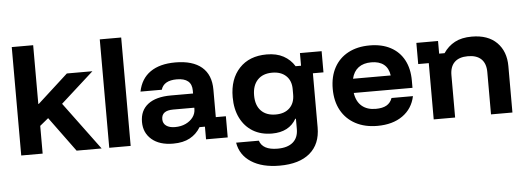

<svg xmlns="http://www.w3.org/2000/svg" viewBox="-55 -863 3387 1235"><g transform="rotate(-5 1638.5 -245.0)"><path d="M54.2 0V-700H192.5V-320.8H195.8L392.5 -500H557.5L345 -308.3L573.3 0H411.7L247.5 -224.2L192.5 -179.2V0Z M622.5 0V-700H760.8V0Z M1035 9.2Q946.7 9.2 896.7 -33.8Q846.7 -76.7 846.7 -146.7Q846.7 -220.8 898.3 -260.8Q950 -300.8 1046.7 -300.8H1190V-320Q1190 -400.8 1093.3 -400.8Q1009.2 -400.8 991.7 -342.5H854.2Q870.8 -425 931.7 -467.5Q992.5 -510 1093.3 -510Q1205 -510 1263.8 -460Q1322.5 -410 1322.5 -314.2V-136.7H1387.5V0H1247.5V-81.7H1212.5Q1186.7 -38.3 1143.3 -14.6Q1100 9.2 1035 9.2ZM1055.8 -95.8Q1095 -95.8 1125 -110Q1155 -124.2 1172.5 -147.9Q1190 -171.7 1190 -201.7V-209.2H1053.3Q978.3 -209.2 978.3 -153.3Q978.3 -125.8 999.2 -110.8Q1020 -95.8 1055.8 -95.8Z M1705 210Q1592.5 210 1522.1 164.6Q1451.7 119.2 1438.3 38.3H1585Q1605 100 1700.8 100Q1765.8 100 1800.4 70.4Q1835 40.8 1835 -15V-81.7H1830.8Q1808.3 -41.7 1768.8 -20.8Q1729.2 0 1674.2 0Q1603.3 0 1551.2 -31.2Q1499.2 -62.5 1470.4 -120Q1441.7 -177.5 1441.7 -255Q1441.7 -371.7 1506.2 -440.8Q1570.8 -510 1683.3 -510Q1746.7 -510 1791.2 -485.8Q1835.8 -461.7 1862.5 -418.3H1897.5V-500H2037.5V-363.3H1969.2V-13.3Q1969.2 93.3 1900.8 151.7Q1832.5 210 1705 210ZM1708.3 -120Q1765.8 -120 1798.3 -151.7Q1830.8 -183.3 1830.8 -238.3V-273.3Q1830.8 -327.5 1797.9 -358.8Q1765 -390 1708.3 -390Q1647.5 -390 1613.8 -354.2Q1580 -318.3 1580 -254.2Q1580 -190 1613.8 -155Q1647.5 -120 1708.3 -120Z M2353.3 10Q2272.5 10 2212.5 -22.1Q2152.5 -54.2 2120 -112.9Q2087.5 -171.7 2087.5 -251.7Q2087.5 -331.7 2119.2 -389.6Q2150.8 -447.5 2209.6 -478.8Q2268.3 -510 2348.3 -510Q2426.7 -510 2482.9 -480Q2539.2 -450 2569.2 -394.2Q2599.2 -338.3 2599.2 -260.8V-214.2H2220Q2228.3 -158.3 2262.5 -129.2Q2296.7 -100 2352.5 -100Q2396.7 -100 2422.5 -115Q2448.3 -130 2459.2 -160.8H2597.5Q2580.8 -80.8 2516.7 -35.4Q2452.5 10 2353.3 10ZM2223.3 -305.8H2466.7Q2460 -353.3 2430 -377.1Q2400 -400.8 2349.2 -400.8Q2298.3 -400.8 2266.2 -376.7Q2234.2 -352.5 2223.3 -305.8Z M2717.5 0V-363.3H2649.2V-500H2789.2V-418.3H2824.2Q2853.3 -461.7 2897.5 -485.4Q2941.7 -509.2 3007.5 -509.2Q3111.7 -509.2 3168.8 -452.1Q3225.8 -395 3225.8 -299.2V0H3087.5V-273.3Q3087.5 -328.3 3057.9 -357.1Q3028.3 -385.8 2971.7 -385.8Q2915 -385.8 2885.4 -357.1Q2855.8 -328.3 2855.8 -273.3V0Z"/></g></svg>

Font: Funnel Display Light
Style: Bold
Weight: 700
Version: Version 1.000